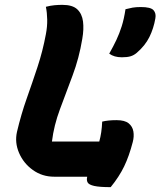

<svg xmlns="http://www.w3.org/2000/svg" viewBox="-20 -728 661 791"><path d="M203 0Q154 0 115.5 -27.5Q77 -55 58.5 -98Q40 -141 50 -185Q67 -257 90 -322Q113 -387 134.5 -452Q156 -517 169 -587Q175 -618 174.5 -647Q174 -676 169 -700Q188 -705 204.5 -706.5Q221 -708 237 -708Q279 -708 298.5 -689.5Q318 -671 322 -639.5Q326 -608 319 -568Q306 -489 279 -417Q252 -345 227 -278Q202 -211 194 -145H389Q394 -163 397 -183Q400 -203 401 -227Q425 -233 460 -233Q494 -233 510 -220Q526 -207 529.5 -186.5Q533 -166 527 -143Q512 -85 491.5 -42.5Q471 0 436 43Q390 43 368 38Q346 33 341 23.5Q336 14 339 2V0ZM560 -699Q601 -699 612.5 -686Q624 -673 620 -652Q613 -611 595.5 -575.5Q578 -540 543 -510Q531 -500 517.5 -496Q504 -492 482 -492Q450 -492 430 -507Q447 -537 459.5 -563.5Q472 -590 481.5 -620Q491 -650 497 -690Q512 -694 526 -696.5Q540 -699 560 -699Z"/></svg>

Font: Recursive Mn Csl St XBd
Style: Italic
Weight: 800
Italic angle: -15°
Monospace: yes
Version: Version 1.079;hotconv 1.0.112;makeotfexe 2.5.65598; ttfautoh